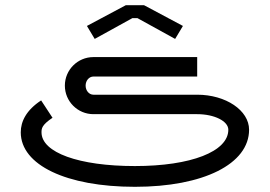

<svg xmlns="http://www.w3.org/2000/svg" viewBox="-20 -620 1040 740"><path d="M315 -520 345 -470 490 -550H510L655 -470L685 -520L535 -600H465ZM740 -400H340C279.3 -400 230 -350.7 230 -290C230 -229.3 279.3 -180 340 -180H740C806.2 -180 860 -153.1 860 -120C860 -36 716 20 500 20C284 20 140 -32 140 -110C140 -124.8 141 -138.3 182.4 -166.1L138.5 -233C81.6 -195.7 60 -152.2 60 -110C60 16 236 100 500 100C764 100 940 12 940 -120C940 -194.5 850.4 -255 740 -255H340C323.4 -255 310 -270.7 310 -290C310 -309.3 323.4 -325 340 -325H740Z"/></svg>

Font: KetosagCBd
Style: Regular
Weight: 500
Designer: gluk
Foundry: gluk
Version: Version 00.0024